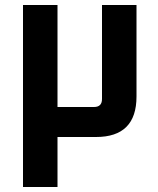

<svg xmlns="http://www.w3.org/2000/svg" viewBox="-20 -548 634 768"><path d="M72 200V-528H210V-120H356Q388 -120 388 -152V-528H526V-162Q526 0 364 0H210V200Z"/></svg>

Font: Oxanium
Style: Bold
Weight: 700
Designer: Severin Meyer
Version: Version 2.000